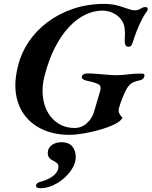

<svg xmlns="http://www.w3.org/2000/svg" viewBox="-20 -684 785 994"><path d="M339 14Q266 14 207.5 -10.7Q149 -35.4 111.5 -82.3Q73.9 -129.3 63.1 -195.4Q52.3 -261.4 73.6 -343.4Q89.2 -409.1 128.3 -467.2Q167.3 -525.3 225.9 -569.3Q284.5 -613.3 359 -638.6Q433.5 -663.8 518.9 -663.8Q553.4 -663.8 579.8 -657.4Q606.1 -651 625.8 -644Q644 -638 655.3 -634.3Q666.6 -630.6 678.6 -630.6Q685.2 -630.6 691.2 -632Q697.2 -633.4 704 -637.2Q711.5 -641.8 718.6 -644.6Q725.6 -647.5 732.2 -647.5Q742.9 -647.5 744.6 -640.2Q746.3 -633 740.1 -624.9Q727.4 -608.3 713 -580Q698.6 -551.7 686.7 -521Q674.8 -490.3 667.3 -464.9Q664.5 -454.9 659.4 -448.4Q654.3 -441.9 644.4 -441.9Q622.8 -441.9 626.1 -483.2Q628.5 -512.7 625.2 -537.9Q621.8 -563.2 607.5 -582.5Q593.7 -602 567.5 -615.5Q541.4 -629.1 510.6 -629.1Q464.5 -629.1 420.2 -607.3Q375.9 -585.5 336.3 -543.1Q296.7 -500.7 264.4 -437.6Q232.1 -374.5 210.8 -292Q196.1 -234.6 201.7 -185.2Q207.4 -135.9 229.2 -99.3Q251 -62.7 286.3 -42Q321.5 -21.4 365.2 -21.4Q403 -21.4 429.6 -46.1Q456.2 -70.7 466 -102.5L498.9 -213.9Q502.3 -226.4 499.8 -235.8Q497.4 -245.2 483.4 -250.8Q470.4 -256.5 453.1 -260.6Q435.7 -264.7 424.5 -267.4Q416.1 -269.4 408.9 -274.8Q401.7 -280.3 404.1 -288.9Q405.8 -295.9 414 -299.9Q422.3 -303.9 431.2 -303.9Q453.4 -303.9 481.2 -301.6Q509.1 -299.3 536 -297Q562.9 -294.7 583.5 -294.7Q611.7 -294.7 641.1 -298.9Q670.5 -303.1 714.4 -303.1Q731.3 -303.1 727.2 -288.3Q724.7 -279.2 718.4 -274.4Q712 -269.7 700.9 -267.5Q670.7 -261 657.3 -250.3Q643.9 -239.6 633.3 -219.6Q625.1 -203.8 615.8 -181.2Q606.4 -158.6 600.2 -139.1Q594 -119.7 594 -112.5Q594 -101.9 599.4 -93.2Q604.7 -84.6 614 -73.9Q605.5 -56.7 574 -41.1Q542.4 -25.6 499.6 -13Q456.7 -0.5 413.3 6.8Q370 14 339 14ZM188.6 290.4Q166.4 290.4 166.4 277.5Q166.4 271 171.7 265.8Q177 260.6 189.1 257.1Q217.2 249.6 238.2 237.9Q259.1 226.1 270.8 211Q282.6 195.8 282.6 179.5Q282.6 166.8 273.9 159.6Q265.3 152.4 254.3 147.6Q241 141.1 234.1 131.6Q227.3 122.2 227.3 108.3Q227.3 83.1 247.2 67.7Q267.1 52.2 299.6 52.2Q334.9 52.2 353.5 73.3Q372.1 94.4 372.1 129.8Q372.1 156.7 355.9 185Q339.7 213.3 313.3 237Q286.9 260.7 254.4 275.6Q221.9 290.4 188.6 290.4Z"/></svg>

Font: EB Garamond
Style: Italic
Weight: 400
Italic angle: -17.2°
Designer: Georg Duffner and Octavio Pardo
Foundry: Georg Duffner
Version: Version 1.001